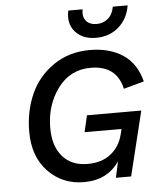

<svg xmlns="http://www.w3.org/2000/svg" viewBox="-59 -934 828 993"><g transform="rotate(-5 355.0 -437.5)"><path d="M464 -730Q403 -730 366 -763.5Q329 -797 329 -849Q329 -867 333 -883H407Q405 -869 405 -864Q405 -834 423.5 -817.5Q442 -801 473 -801Q508 -801 532.5 -822Q557 -843 564 -883H641Q630 -814 582 -772Q534 -730 464 -730ZM362 -249 382 -335H664L582 0H503L521 -84Q459 8 337 8Q226 8 151.5 -69Q77 -146 77 -276Q77 -381 116 -469.5Q155 -558 236 -614Q317 -670 426 -670Q527 -670 596.5 -624.5Q666 -579 690 -484L584 -455Q557 -578 422 -578Q315 -578 251 -491Q187 -404 187 -286Q187 -191 234 -137.5Q281 -84 364 -84Q437 -84 484 -121Q531 -158 547 -221L554 -249Z"/></g></svg>

Font: Elaine Sans Medium
Style: Italic
Weight: 500
Italic angle: -13°
Designer: Wei Huang
Foundry: Wei Huang
Version: Version 2.001;December 24, 2019;FontCreator 12.0.0.2547 64-b